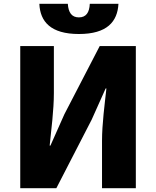

<svg xmlns="http://www.w3.org/2000/svg" viewBox="-20 -985 817 1005"><path d="M86 0H275L460 -359L533 -522H537C528 -439 514 -337 514 -247V0H691V-744H502L317 -387L244 -223H240C248 -302 262 -409 262 -498V-744H86ZM393 -807C541 -807 595 -872 600 -965H450C448 -920 431 -894 393 -894C355 -894 338 -920 335 -965H186C190 -872 245 -807 393 -807Z"/></svg>

Font: Noto Sans Korean Black
Style: Bold
Weight: 900
Designer: Ryoko NISHIZUKA (kana & ideographs); Paul D. Hunt (Latin, Greek & Cyrillic); Wenlong ZHANG (bopomofo); Sandoll Communica
Foundry: Adobe Systems Incorporated
Version: Version 1.000;PS 1;hotconv 1.0.78;makeotf.lib2.5.61930